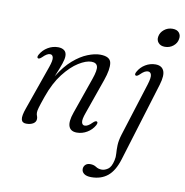

<svg xmlns="http://www.w3.org/2000/svg" viewBox="-98 -777 1077 1120"><g transform="rotate(10 441.0 -216.5)"><path d="M90 -378.5Q81 -383 90.5 -400.5Q106.5 -429 134.8 -445.8Q163 -462.5 195 -462.5Q218 -462.5 231.8 -451.8Q245.5 -441 245.5 -419Q245.5 -401 236.2 -373.5Q227 -346 204.5 -292Q243 -355 286.2 -392.5Q329.5 -430 370.8 -446.2Q412 -462.5 443.5 -462.5Q503.5 -462.5 509.8 -425.2Q516 -388 492.5 -321L419.5 -113.5Q404.5 -72.5 408.2 -55.8Q412 -39 426.5 -39Q435.5 -39 446.2 -45Q457 -51 471.5 -66Q485 -78.5 492.5 -75Q501.5 -71 492.5 -53Q476.5 -24.5 448.2 -7.8Q420 9 388 9Q351 9 340.5 -18.8Q330 -46.5 349 -101L424 -315.5Q443.5 -371 437 -392Q430.5 -413 401 -413Q369.5 -413 326 -386Q282.5 -359 239.5 -303.8Q196.5 -248.5 167 -164Q149.5 -114 144.2 -95.2Q139 -76.5 139 -67Q139 -54.5 142.5 -47.2Q146 -40 146 -29Q146 -11.5 130 -1.2Q114 9 88 9Q64 9 59.2 -11.2Q54.5 -31.5 71.5 -78.5L163.5 -340Q178 -381 174.2 -397.8Q170.5 -414.5 156 -414.5Q147 -414.5 136.5 -408.5Q126 -402.5 111 -387.5Q97.5 -375 90 -378.5ZM807 -573Q781.5 -573 768.2 -588.5Q755 -604 759 -625.5Q763 -650 784.2 -667.2Q805.5 -684.5 834 -684.5Q860.5 -684.5 873 -669.2Q885.5 -654 881 -631.5Q877.5 -607.5 856.5 -590.2Q835.5 -573 807 -573ZM816.5 -350.5 673 117.5Q651.5 187.5 612.8 219Q574 250.5 516 250.5Q488 250.5 473.5 239.8Q459 229 459 212Q459 197.5 469.2 187Q479.5 176.5 498.5 176.5Q519 176.5 533.8 186.5Q548.5 196.5 569 196.5Q586.5 196.5 605.5 183.5Q624.5 170.5 633.5 129.5Q638 111 636.2 89.5Q634.5 68 635.2 40.8Q636 13.5 647 -23L747 -340Q760 -382 755.5 -398.2Q751 -414.5 735.5 -414.5Q726 -414.5 715.2 -408.5Q704.5 -402.5 689.5 -387.5Q676 -375 668.5 -378.5Q659.5 -383 669 -400.5Q684.5 -429 712.5 -445.8Q740.5 -462.5 772 -462.5Q808.5 -462.5 821.2 -435.5Q834 -408.5 816.5 -350.5Z"/></g></svg>

Font: Fraunces 9pt S000 Light
Style: Italic
Weight: 300
Italic angle: -16°
Version: Version 1.000; ttfautohint (v1.8.3)